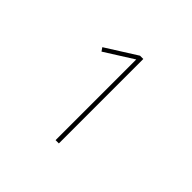

<svg xmlns="http://www.w3.org/2000/svg" viewBox="-126 -970 828 828"><g transform="rotate(45 288.0 -555.5)"><path d="M299 -298H319V-813H299L158 -724L169 -708L299 -790Z"/></g></svg>

Font: Iosevka Sparkle Thin
Style: Regular
Weight: 100
Designer: Belleve Invis
Foundry: Belleve Invis
Version: Version 4.5.0; ttfautohint (v1.8.3)